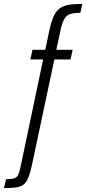

<svg xmlns="http://www.w3.org/2000/svg" viewBox="-93 -763 438 975"><path d="M-73 192 -62 147Q-35 147 -21 142.5Q-7 138 -1 125.5Q5 113 10 91L126 -461H61L72 -510H137L158 -611Q166 -646 175 -669.5Q184 -693 196.5 -707.5Q209 -722 227 -730Q245 -738 269 -740.5Q293 -743 325 -743L315 -698Q282 -698 263 -691.5Q244 -685 234 -667.5Q224 -650 216 -617L193 -510H276L265 -461H183L70 71Q63 105 55.5 127Q48 149 38.5 162Q29 175 14.5 181.5Q0 188 -21 190Q-42 192 -73 192Z"/></svg>

Font: Saira Condensed Light
Style: Italic
Weight: 300
Width: 3
Italic angle: -12°
Designer: Hector Gatti with collaboration of the Omnibus-Type team
Foundry: Omnibus-Type
Version: Version 1.101